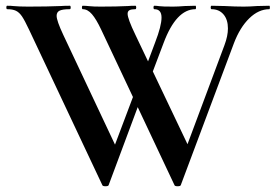

<svg xmlns="http://www.w3.org/2000/svg" viewBox="-20 -645 959 668"><path d="M347 3Q337 3 336 -1L81 -542Q66 -574 56.5 -588Q47 -602 35.5 -607.5Q24 -613 5 -613Q2 -613 2 -619Q2 -625 5 -625Q20 -625 26 -624Q46 -622 78 -622Q145 -622 191 -624Q204 -625 223 -625Q226 -625 226 -619Q226 -613 223 -613Q198 -613 187.5 -608Q177 -603 177 -590Q177 -573 200 -524L389 -123L347 -54L462 -359L481 -331L358 -1Q357 3 347 3ZM917 -613Q880 -613 847.5 -581.5Q815 -550 794 -495L609 -1Q608 3 598 3Q588 3 587 -1L332 -542Q315 -578 300 -595.5Q285 -613 268 -613Q265 -613 265 -619Q265 -625 268 -625Q278 -625 291.5 -623.5Q305 -622 330 -622Q387 -622 425 -624Q435 -625 451 -625Q454 -625 454 -619Q454 -613 451 -613Q437 -613 430.5 -609.5Q424 -606 424 -597Q424 -580 451 -524L642 -123L599 -54L761 -488Q773 -520 773 -546Q773 -577 757.5 -595Q742 -613 716 -613Q713 -613 713 -619Q713 -625 716 -625L762 -624Q798 -622 828 -622Q848 -622 874 -624L917 -625Q919 -625 919 -619Q919 -613 917 -613ZM542 -584Q542 -613 517 -613Q514 -613 514 -619Q514 -625 517 -625Q525 -625 534.5 -623.5Q544 -622 582 -622Q599 -622 623 -624L660 -625Q662 -625 662 -619Q662 -613 660 -613Q593 -613 549 -495L487 -331L468 -359L520 -498Q542 -555 542 -584Z"/></svg>

Font: Cormorant Unicase
Style: Bold
Weight: 700
Designer: Christian Thalmann (Catharsis Fonts)
Foundry: Catharsis Fonts
Version: Version 4.000